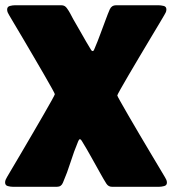

<svg xmlns="http://www.w3.org/2000/svg" viewBox="-22 -717 661 737"><path d="M188.5 -355.5Q188.5 -357.4 177 -378.2Q165.5 -398.9 147.2 -430.7Q128.9 -462.4 107.7 -498.5Q86.4 -534.7 66.7 -568.4Q46.9 -602.1 32.2 -626.5Q17.6 -650.9 13.2 -658.7Q10.3 -663.6 7.8 -668.9Q5.4 -674.3 5.4 -680.2Q5.4 -691.4 15.9 -694.1Q26.4 -696.8 34.7 -696.8H213.9Q227.5 -696.8 235.4 -684.6Q242.2 -675.3 247.8 -664.8Q253.4 -654.3 258.8 -644Q275.9 -615.2 292.2 -585.9Q308.6 -556.6 326.2 -527.8Q327.1 -525.9 329.1 -523.4Q331.1 -521 333.5 -521Q336.4 -521 338.1 -523.9Q339.8 -526.9 340.3 -528.8Q352.5 -557.1 363 -585.9Q373.5 -614.7 384.3 -643.1Q388.2 -652.8 391.6 -662.4Q395 -671.9 399.4 -681.2Q406.7 -696.8 422.9 -696.8H586.9Q595.2 -696.8 606 -694.3Q616.7 -691.9 616.7 -680.7Q616.7 -674.3 614 -668.9Q611.3 -663.6 608.4 -658.7Q604 -650.9 589.1 -626Q574.2 -601.1 553.7 -566.9Q533.2 -532.7 511.5 -496.1Q489.7 -459.5 470.7 -427Q451.7 -394.5 439.9 -373.5Q428.2 -352.5 428.2 -350.6Q428.2 -348.6 440.2 -327.4Q452.1 -306.2 471.2 -273.2Q490.2 -240.2 512.2 -203.1Q534.2 -166 554.9 -131.1Q575.7 -96.2 590.8 -71Q606 -45.9 610.4 -38.1Q613.3 -33.2 616 -27.8Q618.7 -22.5 618.7 -16.1Q618.7 -5.4 607.9 -2.7Q597.2 0 588.9 0H407.7Q394 0 386.2 -12.2Q380.4 -21 375.2 -30.3Q370.1 -39.6 364.7 -48.8Q346.7 -80.6 329.1 -112.5Q311.5 -144.5 292.5 -175.3Q291.5 -177.2 289.3 -179.9Q287.1 -182.6 284.7 -182.6Q282.2 -182.6 280.5 -179.2Q278.8 -175.8 277.8 -173.8Q261.7 -135.3 249 -95Q236.3 -54.7 219.7 -16.1Q213.4 0 196.8 0H26.9Q18.6 0 8.1 -2.7Q-2.4 -5.4 -2.4 -16.6Q-2.4 -22.5 0 -27.8Q2.4 -33.2 5.4 -38.1Q10.3 -46.4 25.4 -72Q40.5 -97.7 61.3 -132.8Q82 -168 104 -205.8Q126 -243.7 145.3 -276.9Q164.6 -310.1 176.5 -331.8Q188.5 -353.5 188.5 -355.5Z"/></svg>

Font: Belanosima SemiBold
Style: Regular
Weight: 600
Designer: The DocRepair Project, Santiago Orozco
Foundry: Google
Version: Version 2.000